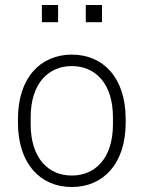

<svg xmlns="http://www.w3.org/2000/svg" viewBox="-20 -740 614 770"><path d="M148 -720V-651H213V-720ZM324 -720V-651H389V-720ZM268 10C394 10 484 -83 484 -248V-263C484 -428 394 -521 268 -521C142 -521 52 -428 52 -263V-248C52 -83 142 10 268 10ZM268 -36C176 -36 103 -103 103 -242V-269C103 -408 176 -475 268 -475C360 -475 433 -408 433 -269V-242C433 -103 360 -36 268 -36Z"/></svg>

Font: Chivo Light
Style: Regular
Weight: 300
Designer: Hector Gatti
Foundry: Omnibus-Type
Version: Version 1.003;PS 001.003;hotconv 1.0.70;makeotf.lib2.5.58329